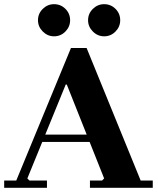

<svg xmlns="http://www.w3.org/2000/svg" viewBox="-20 -900 757 920"><path d="M0 0V-35H58L320 -670H395L654 -35H712V0H411V-35H469L479 -45L300 -495H295L111 -45L121 -35H205V0ZM169 -220V-255H495V-220ZM239 -726Q208 -726 185 -749Q162 -772 162 -803Q162 -835 185 -857.5Q208 -880 239 -880Q271 -880 293.5 -857.5Q316 -835 316 -803Q316 -772 293.5 -749Q271 -726 239 -726ZM479 -726Q448 -726 425 -749Q402 -772 402 -803Q402 -835 425 -857.5Q448 -880 479 -880Q511 -880 533.5 -857.5Q556 -835 556 -803Q556 -772 533.5 -749Q511 -726 479 -726Z"/></svg>

Font: Brygada 1918
Style: Bold
Weight: 700
Designer: Mateusz Machalski | Borys Kosmynka | Przemek Hoffer
Foundry: NIEPODLEGLA 2018
Version: Version 3.006